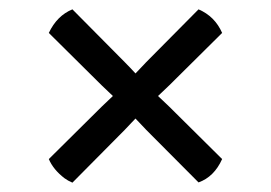

<svg xmlns="http://www.w3.org/2000/svg" viewBox="-20 -516 580 411"><path d="M197.5 -333.5Q203 -328 212.2 -319.5Q221.5 -311 227 -305.5L265 -267.5Q270.5 -262 279 -252.8Q287.5 -243.5 293 -238L405 -125.5Q438.5 -137.5 455.5 -175.5L342.5 -287.5Q337 -293 327.8 -301.5Q318.5 -310 313 -316L275 -353.5Q258.5 -371.5 247 -383L135 -496Q102 -482.5 84.5 -445.5ZM247 -238Q252.5 -243.5 261 -252.8Q269.5 -262 275 -267.5L313 -305.5Q318.5 -311 327.8 -319.5Q337 -328 342.5 -333.5L455.5 -445.5Q440 -481 405 -496L293 -383Q287.5 -377.5 279 -368.2Q270.5 -359 265 -353.5L227 -315.5Q221.5 -310 212.2 -301.5Q203 -293 197.5 -287.5L84.5 -175.5Q94 -153 118 -134.5Q125.5 -129 135 -125Z"/></svg>

Font: Signika-CLs Light
Style: CLs-Regular
Weight: 300
Version: Version 2.003;gftools[0.9.32]